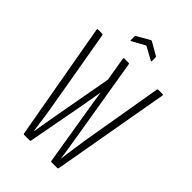

<svg xmlns="http://www.w3.org/2000/svg" viewBox="-240 -901 992 992"><g transform="rotate(45 256.5 -405.0)"><path d="M135 0Q131 0 130 -5L16 -648Q15 -655 19 -655H51Q56 -655 57 -650L136 -194Q140 -171 143.5 -145.5Q147 -120 150.5 -95.5Q154 -71 157 -49H158Q164 -81 169 -113Q174 -145 180 -177L240 -508L218 -638Q217 -645 223 -645H254Q259 -645 260 -639L336 -180Q341 -147 346.5 -114.5Q352 -82 356 -49H357Q360 -72 363.5 -96Q367 -120 370.5 -145.5Q374 -171 378 -197L455 -650Q456 -655 460 -655H492Q498 -655 497 -648L384 -6Q383 0 378 0H336Q331 0 330 -6L281 -304Q275 -336 270.5 -368Q266 -400 261 -432H260Q255 -400 249 -368.5Q243 -337 238 -306L182 -6Q181 -2 180 -1Q179 0 177 0ZM185 -734Q179 -731 179 -736V-761Q179 -767 182 -769L252 -809Q256 -811 260 -809L330 -769Q333 -767 333 -761V-736Q333 -732 327 -734L256 -773Z"/></g></svg>

Font: Sofia Sans Extra Condensed Light
Style: Regular
Weight: 300
Designer: Botio Nikoltchev, Ani Petrova
Foundry: lettersoup
Version: Version 4.101